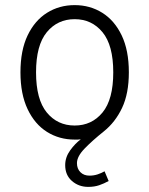

<svg xmlns="http://www.w3.org/2000/svg" viewBox="-20 -538 584 751"><path d="M405 170Q387 180 368 186.5Q349 193 325 193Q288 193 261.5 170Q235 147 235 108Q235 77 254.5 50Q274 23 296 7Q290 8 284 8Q278 8 272 8Q212 8 164 -22Q116 -52 88 -111Q60 -170 60 -255Q60 -341 88 -399.5Q116 -458 164 -488Q212 -518 272 -518Q332 -518 380 -488Q428 -458 456 -399.5Q484 -341 484 -255Q484 -172 457.5 -116Q431 -60 386 -24Q341 12 311 43Q281 74 281 100Q281 122 294.5 135.5Q308 149 330 149Q347 149 362 144Q377 139 389 132ZM121 -255Q121 -149 163 -98Q205 -47 272 -47Q339 -47 381 -98Q423 -149 423 -255Q423 -361 381 -412Q339 -463 272 -463Q205 -463 163 -412Q121 -361 121 -255Z"/></svg>

Font: Radio Canada Condensed Light
Style: Regular
Weight: 300
Width: 3
Designer: Charles Daoud, Etienne Aubert Bonn, Alexandre Saumier Demers, Jacques Le Bailly
Foundry: Radio-Canada
Version: Version 2.104; ttfautohint (v1.8.4.7-5d5b);gftools[0.9.28.de